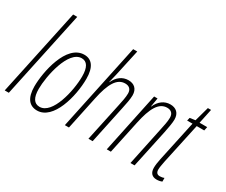

<svg xmlns="http://www.w3.org/2000/svg" viewBox="-121 -1105 1719 1460"><g transform="rotate(30 738.5 -375.0)"><path d="M4 0H40L202 -760H166Z M292 10C434 10 498 -231 498 -387C498 -490 459 -538 394 -538C237 -538 184 -264 184 -140C184 -36 226 10 292 10ZM295 -24C247 -24 222 -62 222 -140C222 -249 273 -505 390 -505C437 -505 461 -465 461 -387C461 -258 407 -24 295 -24Z M532 0H568L629 -289C659 -433 701 -504 772 -504C807 -504 828 -485 828 -448C828 -415 819 -375 811 -337L739 0H776L846 -331C855 -371 865 -422 865 -453C865 -509 832 -538 781 -538C729 -538 686 -506 662 -452H660C667 -478 673 -505 679 -531L729 -760H693Z M900 0H936L997 -287C1027 -431 1069 -504 1141 -504C1175 -504 1196 -485 1196 -448C1196 -416 1187 -375 1179 -338L1108 0H1144L1215 -332C1223 -372 1233 -423 1233 -453C1233 -510 1199 -538 1149 -538C1097 -538 1054 -506 1030 -451H1028L1041 -528H1011Z M1342 10C1360 10 1375 7 1389 1V-31C1379 -27 1366 -24 1351 -24C1327 -24 1316 -38 1316 -64C1316 -81 1321 -106 1327 -138L1404 -495H1470L1477 -528H1410L1437 -656H1409L1374 -529L1326 -522L1320 -495H1367L1291 -141C1284 -109 1280 -79 1280 -58C1280 -14 1302 10 1342 10Z"/></g></svg>

Font: Noto Sans ExtraCondensed ExtraLight
Style: Italic
Weight: 200
Width: 2
Italic angle: -12°
Designer: Monotype Design Team
Foundry: Monotype Imaging Inc.
Version: Version 2.013